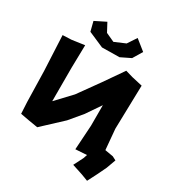

<svg xmlns="http://www.w3.org/2000/svg" viewBox="-238 -1050 1254 1354"><g transform="rotate(30 389.0 -373.5)"><path d="M240.2 -891.6 152.3 -847.7 171.9 -770.5 297.9 -715.8 439.5 -717.8 519.5 -756.8 565.4 -833 482.4 -899.4 434.6 -827.1 347.7 -790 277.3 -822.3ZM748 -88.9 680.7 -100.6 666 -266.6 674.8 -622.1 588.9 -641.6 528.3 -659.2 419.9 -502.9 298.8 -334 183.6 -211.9V-485.4L187.5 -669.9L84 -655.3L13.7 -652.3L27.3 -368.2L33.2 -119.1L38.1 -25.4L107.4 -12.7L183.6 0L341.8 -147.5L426.8 -249L506.8 -366.2V-199.2L494.1 0L585.9 -5.9L575.2 25.4L536.1 102.5L623 130.9L676.8 151.4L717.8 71.3L751 2L778.3 -73.2Z"/></g></svg>

Font: MaokenAssortedSans-Lite
Style: Lite
Weight: 400
Version: Version 1.400